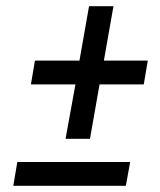

<svg xmlns="http://www.w3.org/2000/svg" viewBox="-20 -621 518 621"><path d="M192 -172 224 -348H80L93 -425H237L268 -601H347L316 -425H458L445 -348H302L271 -172ZM23 -20 36 -97H401L387 -20Z"/></svg>

Font: Archivo ExtraCondensed Medium
Style: Italic
Weight: 500
Width: 2
Italic angle: -10°
Designer: Hector Gatti
Foundry: Omnibus-Type
Version: Version 2.001